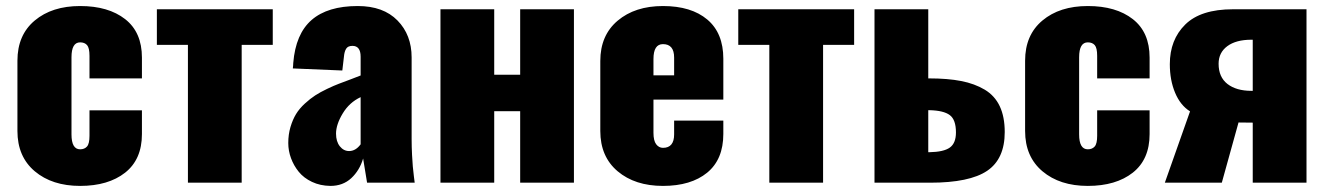

<svg xmlns="http://www.w3.org/2000/svg" viewBox="-20 -609 4425 640"><path d="M247.1 10.7Q153.8 10.7 95.9 -38.1Q38.1 -86.9 38.1 -172.4V-406.7Q38.1 -492.2 95.7 -540.5Q153.3 -588.9 247.1 -588.9Q341.3 -588.9 397.2 -545.2Q453.1 -501.5 453.1 -417V-347.7H278.3V-422.9Q278.3 -449.2 270.3 -458.5Q262.2 -467.8 247.1 -467.8Q218.3 -467.8 218.3 -418V-161.1Q218.3 -111.3 247.1 -111.3Q261.7 -111.3 270 -120.6Q278.3 -129.9 278.3 -156.2V-241.2H453.1V-162.1Q453.1 -77.6 397 -33.4Q340.8 10.7 247.1 10.7Z M606.4 0V-459.5H502.9V-578.1H889.2V-459.5H785.6V0Z M1143.6 -105.5Q1165.5 -105.5 1182.1 -127.9V-285.2Q1144.5 -267.6 1122.3 -230.7Q1100.1 -193.8 1100.1 -163.6Q1100.1 -137.2 1112.8 -121.3Q1125.5 -105.5 1143.6 -105.5ZM1081.5 10.7Q1047.4 10.3 1020 -2.7Q992.7 -15.6 975.8 -36.4Q959 -57.1 950 -81.8Q940.9 -106.4 940.9 -132.3Q940.9 -160.6 948.2 -185.5Q955.6 -210.4 966.8 -228.8Q978 -247.1 996.1 -263.7Q1014.2 -280.3 1030.8 -291Q1047.4 -301.8 1070.3 -312.7Q1093.3 -323.7 1109.6 -329.8Q1126 -335.9 1148.7 -344.5Q1171.4 -353 1182.1 -357.4V-419.9Q1182.1 -456.1 1154.8 -456.1Q1139.6 -456.1 1133.8 -446.5Q1127.9 -437 1126.5 -420.4L1121.1 -374L956.1 -380.9L957 -389.6Q957.5 -398.4 957.5 -398.9Q965.3 -496.1 1018.8 -542.5Q1072.3 -588.9 1172.4 -588.9Q1257.8 -588.9 1304.9 -540.8Q1352.1 -492.7 1352.1 -417.5V-145.5Q1352.1 -118.7 1353.5 -92.5Q1355 -66.4 1356 -54.4Q1356.9 -42.5 1359.6 -21.5Q1362.3 -0.5 1362.3 0H1203.6Q1190.9 -78.6 1190.4 -80.6Q1178.7 -41 1150.9 -15.1Q1123 10.7 1081.5 10.7Z M1448.2 0V-578.1H1627.4V-359.9H1713.9V-578.1H1893.1V0H1713.9V-238.3H1627.4V0Z M2158.2 -357.9H2227.1V-417Q2227.1 -461.9 2189.9 -461.9Q2158.2 -461.9 2158.2 -412.1ZM1981 -172.4V-405.8Q1981 -491.2 2038.8 -540Q2096.7 -588.9 2189.9 -588.9Q2284.2 -588.9 2337.6 -543.9Q2391.1 -499 2391.1 -413.1V-276.9H2158.2V-166.5Q2158.2 -140.1 2167.2 -128.2Q2176.3 -116.2 2189.9 -116.2Q2227.1 -116.2 2227.1 -161.1V-207H2391.1V-162.6Q2391.1 -77.6 2337.2 -33.4Q2283.2 10.7 2189.9 10.7Q2096.7 10.7 2038.8 -38.1Q1981 -86.9 1981 -172.4Z M2544.4 0V-459.5H2440.9V-578.1H2827.1V-459.5H2723.6V0Z M3074.2 -101.6H3077.6Q3126 -102.5 3146.2 -117.2Q3166.5 -131.8 3166.5 -167.5Q3166.5 -210 3146 -225.3Q3125.5 -240.7 3078.1 -241.7H3074.2ZM2895 0V-578.1H3074.2V-347.7H3076.7Q3139.2 -347.7 3184.1 -338.9Q3229 -330.1 3262.5 -310.1Q3295.9 -290 3312.5 -254.9Q3329.1 -219.7 3329.1 -168.9Q3329.1 -79.1 3270.5 -39.6Q3211.9 0 3080.1 0Z M3606 10.7Q3512.7 10.7 3454.8 -38.1Q3397 -86.9 3397 -172.4V-406.7Q3397 -492.2 3454.6 -540.5Q3512.2 -588.9 3606 -588.9Q3700.2 -588.9 3756.1 -545.2Q3812 -501.5 3812 -417V-347.7H3637.2V-422.9Q3637.2 -449.2 3629.2 -458.5Q3621.1 -467.8 3606 -467.8Q3577.1 -467.8 3577.1 -418V-161.1Q3577.1 -111.3 3606 -111.3Q3620.6 -111.3 3628.9 -120.6Q3637.2 -129.9 3637.2 -156.2V-241.2H3812V-162.1Q3812 -77.6 3755.9 -33.4Q3699.7 10.7 3606 10.7Z M4151.4 -306.2H4155.8V-476.6H4151.4Q4100.1 -476.6 4071 -455.1Q4042 -433.6 4042 -396.5Q4042 -352.1 4071.5 -329.1Q4101.1 -306.2 4151.4 -306.2ZM3862.8 0 3946.8 -237.8Q3914.6 -257.8 3897 -299.8Q3879.4 -341.8 3879.4 -395Q3879.4 -476.6 3930.9 -527.3Q3982.4 -578.1 4089.8 -578.1H4335V0H4155.8V-200.2Q4119.6 -200.2 4108.4 -200.7L4052.7 0Z"/></svg>

Font: Oswald
Style: Heavy
Weight: 800
Designer: Vernon Adams
Foundry: Vernon Adams
Version: 3.0; ttfautohint (v0.95) -l 8 -r 50 -G 200 -x 0 -w "G" -W -c